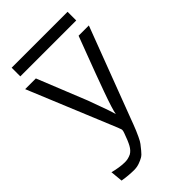

<svg xmlns="http://www.w3.org/2000/svg" viewBox="-231 -670 925 925"><g transform="rotate(-45 231.0 -208.0)"><path d="M40 -532V-591H421V-532ZM13 -472H86Q93 -456 188 -219Q229 -109 237 -78Q241 -105 273.5 -195Q306 -285 341.5 -378Q377 -471 377 -472H447L271 -8L262 16Q252 41 249.5 47.5Q247 54 236.5 76.5Q226 99 219 107.5Q212 116 199 132.5Q186 149 174 156Q162 163 145 169Q128 175 109 175Q72 175 30 168L24 105Q65 116 101 117Q124 118 147 107Q164 97 175.5 76Q187 55 201 15Q205 4 205 -2Q205 -5 204 -8Q203 -11 201 -15.5Q199 -20 198 -24Z"/></g></svg>

Font: Coval
Style: ExtraLight
Weight: 250
Foundry: Context Ltd
Version: Version 001.000